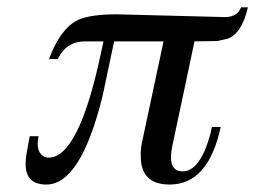

<svg xmlns="http://www.w3.org/2000/svg" viewBox="-20 -490 691 520"><path d="M651.4 -470.2Q635.3 -398.9 595.7 -384.8L567.9 -378.9L506.8 -377.9L446.8 -95.2Q432.1 -25.9 474.6 -25.9Q522.5 -25.9 550.3 -128.9Q552.2 -138.2 553.7 -146H577.6Q544.4 9.8 439.5 9.8Q360.4 9.8 361.3 -67.9Q360.4 -85 364.7 -105L422.9 -377.9H289.1L257.8 -230Q198.7 9.8 105.5 9.8Q44.4 9.8 49.8 -56.2Q50.3 -68.8 60.5 -121.1H84.5Q76.2 -82 96.2 -67.9Q102.1 -63 111.3 -63Q193.4 -63 253.4 -346.2L260.3 -377.9H210Q161.1 -377.9 138.7 -334Q137.2 -332 136.7 -330.1H112.8Q143.6 -413.1 191.4 -436Q224.6 -451.2 296.9 -451.2L586.4 -443.8H589.4Q623 -443.8 632.8 -470.2Z"/></svg>

Font: Atsinvsda
Style: Italic
Weight: 400
Italic angle: -12°
Designer: Al Webster
Foundry: Al Webster and Michael Everson
Version: Version 2.000